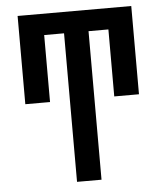

<svg xmlns="http://www.w3.org/2000/svg" viewBox="-53 -781 705 828"><g transform="rotate(-5 300.0 -367.5)"><path d="M247 0V-643H161V-353H54V-735H546V-353H439V-643H353V0Z"/></g></svg>

Font: Iosevka Custom SmBdEx
Style: Regular
Weight: 600
Width: 7
Monospace: yes
Designer: Belleve Invis
Foundry: Belleve Invis
Version: Version 11.2.4; ttfautohint (v1.8.4)